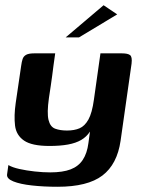

<svg xmlns="http://www.w3.org/2000/svg" viewBox="-20 -603 544 734"><path d="M200 111Q147 111 102 106Q57 101 31 90.5Q5 80 7 64L12 28Q27 37 54 43Q81 49 112.5 52.5Q144 56 172 56Q220 56 250 44.5Q280 33 296.5 8Q313 -17 318 -56L324 -100Q311 -80 290.5 -68Q270 -56 240 -50.5Q210 -45 169 -45Q102 -45 72 -65.5Q42 -86 37.5 -123Q33 -160 40 -209L61 -352Q63 -367 66.5 -377.5Q70 -388 80 -393.5Q90 -399 110 -399H191Q187 -373 184.5 -352.5Q182 -332 179.5 -313.5Q177 -295 174 -274.5Q171 -254 167 -228Q159 -171 165.5 -144.5Q172 -118 191 -111Q210 -104 236 -104Q264 -104 284 -112.5Q304 -121 318 -146Q332 -171 339 -222L364 -399H447Q468 -399 477 -392.5Q486 -386 483 -360L441 -65Q428 25 371.5 68Q315 111 200 111ZM231 -460 376 -583 428 -548 282 -460Z"/></svg>

Font: Genos SemiBold
Style: Italic
Weight: 600
Italic angle: -8°
Version: Version 1.010